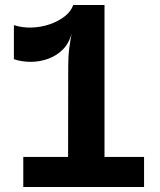

<svg xmlns="http://www.w3.org/2000/svg" viewBox="-20 -747 640 767"><path d="M73 0V-120H252L252.5 -480Q252.5 -523.5 256.8 -555Q261 -586.5 266 -613.5Q256 -574 230.8 -549Q205.5 -524 172 -512Q138.5 -500 102.8 -500Q67 -500 35.5 -510.5V-646.5Q70.5 -635.5 108.2 -637Q146 -638.5 180.2 -650.5Q214.5 -662.5 239.2 -682.2Q264 -702 272.5 -727H397.5V-120H555.5V0Z"/></svg>

Font: Spline Sans Mono SemiBold
Style: Regular
Weight: 600
Monospace: yes
Version: Version 1.004